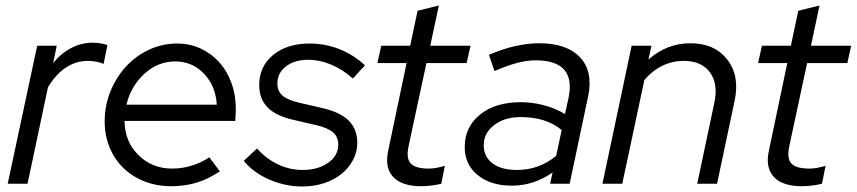

<svg xmlns="http://www.w3.org/2000/svg" viewBox="-20 -667 3110 697"><path d="M8 0 115 -501H186L173 -438Q201 -473 238 -492.5Q275 -512 317 -512Q331 -512 346 -509.5Q361 -507 370 -503L356 -435Q346 -440 330 -443Q314 -446 299 -446Q256 -446 219 -421.5Q182 -397 154 -350L80 0Z M778 -45Q737 -17 694 -4Q651 9 602 9Q549 9 504.5 -8.5Q460 -26 428 -57Q396 -88 378 -131.5Q360 -175 360 -226Q360 -284 381 -335.5Q402 -387 437.5 -425.5Q473 -464 521 -486.5Q569 -509 623 -509Q669 -509 708 -491Q747 -473 775.5 -441.5Q804 -410 820 -366.5Q836 -323 836 -273Q836 -263 835.5 -253.5Q835 -244 834 -228H432Q433 -153 482.5 -104Q532 -55 605 -55Q642 -55 677 -66Q712 -77 740 -96ZM616 -444Q553 -444 504 -399Q455 -354 439 -287H767Q763 -355 720.5 -399.5Q678 -444 616 -444Z M865 -83 913 -128Q947 -90 989.5 -70Q1032 -50 1079 -50Q1134 -50 1171 -76Q1208 -102 1208 -142Q1208 -170 1189 -186.5Q1170 -203 1127 -213L1045 -232Q982 -246 951.5 -277Q921 -308 921 -358Q921 -426 971.5 -467.5Q1022 -509 1104 -509Q1159 -509 1210 -489.5Q1261 -470 1305 -430L1261 -382Q1224 -415 1182 -432.5Q1140 -450 1100 -450Q1049 -450 1018 -426Q987 -402 987 -364Q987 -336 1005.5 -320Q1024 -304 1067 -294L1149 -275Q1215 -260 1246 -229Q1277 -198 1277 -149Q1277 -115 1261.5 -86Q1246 -57 1219.5 -35.5Q1193 -14 1156.5 -2Q1120 10 1077 10Q1016 10 958 -15Q900 -40 865 -83Z M1389 -119 1456 -438H1350L1364 -501H1469L1496 -628L1573 -647L1542 -501H1688L1674 -438H1528L1463 -135Q1454 -92 1471 -73.5Q1488 -55 1537 -55Q1550 -55 1563.5 -57.5Q1577 -60 1595 -65L1582 0Q1566 4 1546.5 6.5Q1527 9 1509 9Q1439 9 1407.5 -24.5Q1376 -58 1389 -119Z M1838 7Q1761 7 1714 -31.5Q1667 -70 1667 -133Q1667 -206 1722.5 -251Q1778 -296 1871 -296Q1914 -296 1956 -284.5Q1998 -273 2031 -253L2044 -312Q2058 -380 2028 -414Q1998 -448 1925 -448Q1893 -448 1857 -438.5Q1821 -429 1775 -409L1755 -468Q1806 -490 1851.5 -500Q1897 -510 1937 -510Q2038 -510 2086 -458.5Q2134 -407 2115 -317L2048 0H1977L1986 -41Q1952 -17 1915 -5Q1878 7 1838 7ZM1736 -140Q1736 -98 1768 -74Q1800 -50 1857 -50Q1896 -50 1931.5 -62.5Q1967 -75 1999 -101L2019 -195Q1990 -219 1953 -230.5Q1916 -242 1870 -242Q1812 -242 1774 -213Q1736 -184 1736 -140Z M2167 0 2273 -501H2345L2334 -451Q2367 -480 2405 -495Q2443 -510 2486 -510Q2574 -510 2620 -451Q2666 -392 2647 -302L2583 0H2511L2573 -293Q2588 -362 2557.5 -404Q2527 -446 2462 -446Q2421 -446 2384 -428Q2347 -410 2319 -376L2239 0Z M2771 -119 2838 -438H2732L2746 -501H2851L2878 -628L2955 -647L2924 -501H3070L3056 -438H2910L2845 -135Q2836 -92 2853 -73.5Q2870 -55 2919 -55Q2932 -55 2945.5 -57.5Q2959 -60 2977 -65L2964 0Q2948 4 2928.5 6.5Q2909 9 2891 9Q2821 9 2789.5 -24.5Q2758 -58 2771 -119Z"/></svg>

Font: Red Hat Display
Style: Italic
Weight: 400
Italic angle: -12°
Designer: Pentagram / MCKL
Foundry: Pentagram / MCKL
Version: Version 1.003; Red Hat Display Italic